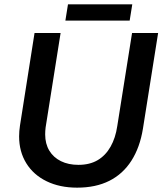

<svg xmlns="http://www.w3.org/2000/svg" viewBox="-20 -852 748 884"><path d="M335 12Q255 12 194.5 -17.5Q134 -47 101 -100.5Q68 -154 68 -224Q68 -236 69 -248.5Q70 -261 72 -274L139 -700H259L190 -265Q189 -257 188.5 -249Q188 -241 188 -233Q188 -190 207 -158.5Q226 -127 260.5 -110Q295 -93 341 -93Q393 -93 429.5 -114.5Q466 -136 489 -176.5Q512 -217 520 -272L588 -700H708L638 -259Q624 -173 585 -112Q546 -51 483.5 -19.5Q421 12 335 12ZM281 -757 293 -832H589L577 -757Z"/></svg>

Font: MuseoModerno Thin Medium
Style: Italic
Weight: 500
Italic angle: -9°
Version: Version 1.003